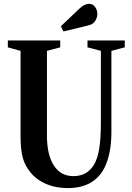

<svg xmlns="http://www.w3.org/2000/svg" viewBox="-20 -973 690 1004"><path d="M335 10.5Q263.5 10.5 208.2 -17Q153 -44.5 122 -96Q103.5 -124.5 95.5 -163.5Q87.5 -202.5 87.5 -264.5V-707L21 -725.5V-761.5H295V-725.5L225.5 -707V-264.5Q225.5 -163.5 261.5 -107.8Q297.5 -52 363.5 -52Q437 -52 472.5 -113.5Q491 -145.5 499.2 -197.8Q507.5 -250 507.5 -336V-707L437.5 -725.5V-761.5H632.5V-725.5L562.5 -707V-280Q562.5 -223.5 553 -176.8Q543.5 -130 526 -95Q471 10.5 335 10.5ZM311.5 -808.5 298.5 -836 397 -929.5Q410.5 -942.5 423 -947.8Q435.5 -953 445 -953Q465.5 -953 477.2 -936.8Q489 -920.5 489 -900Q489 -881.5 478 -863.8Q467 -846 442 -840Z"/></svg>

Font: Libre Caslon Condensed
Style: Bold
Weight: 700
Designer: Pablo Impallari, Rodrigo Fuenzalida, Katja Schimmel, Ertekin Erdin
Foundry: Pablo Impallari, Rodrigo Fuenzalida
Version: Version 2.000; ttfautohint (v1.8.4.7-5d5b);gftools[0.9.33]